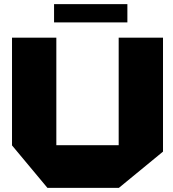

<svg xmlns="http://www.w3.org/2000/svg" viewBox="-20 -907 837 927"><path d="M209 0 38 -205V-725H252V-206H553V-725H767V-175L554 0ZM241 -799V-887H595V-799Z"/></svg>

Font: Foldit Thin ExtraBold
Style: Regular
Weight: 800
Version: Version 1.003